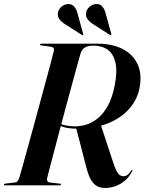

<svg xmlns="http://www.w3.org/2000/svg" viewBox="-32 -916 715 949"><path d="M235 -308 238.5 -315.5Q263 -303 287.2 -297.2Q311.5 -291.5 335.5 -291.5Q388 -291.5 428.5 -315.2Q469 -339 496.5 -385.2Q524 -431.5 536 -499.5Q548.5 -566 538.2 -608.2Q528 -650.5 499.8 -670.5Q471.5 -690.5 429 -690.5Q404 -690.5 388.5 -681.5Q373 -672.5 366 -651.5Q360.5 -632 350 -594Q339.5 -556 325.8 -505.8Q312 -455.5 296.8 -399.2Q281.5 -343 266.8 -286.8Q252 -230.5 238.8 -180.5Q225.5 -130.5 215.5 -92.5Q205.5 -54.5 201 -35.5Q199 -27.5 202 -21.5Q205 -15.5 214.5 -14L262 -8.5Q266 -8.5 267.8 -7.2Q269.5 -6 269.5 -4Q269.5 -2.5 267.8 -1.2Q266 0 263 0H-6.5Q-9.5 0 -11 -0.8Q-12.5 -1.5 -12.5 -3.5Q-12.5 -6 -10.8 -7Q-9 -8 -6 -8.5L40.5 -14Q50 -15 55.2 -21.2Q60.5 -27.5 63.5 -38Q69 -56.5 79.8 -95.2Q90.5 -134 104.8 -185.2Q119 -236.5 134.8 -294.2Q150.5 -352 166 -409.5Q181.5 -467 195.5 -518.2Q209.5 -569.5 219.5 -607.5Q229.5 -645.5 234 -664Q236 -674 232.2 -679Q228.5 -684 219.5 -685L173 -691.5Q168.5 -692 167.2 -693Q166 -694 166 -696Q166 -698 167.8 -699Q169.5 -700 172.5 -700H452Q522.5 -700 572.8 -674.5Q623 -649 646.2 -602.5Q669.5 -556 659.5 -492Q650.5 -430 610.2 -382.2Q570 -334.5 503.8 -307.2Q437.5 -280 350 -280Q306.5 -280 280.5 -288.5Q254.5 -297 235 -308ZM344.5 -282.5 465.5 -301 529 -108Q537.5 -83 545 -69.2Q552.5 -55.5 560.8 -50.2Q569 -45 578 -45Q588.5 -45 597.5 -51.2Q606.5 -57.5 616 -72.5Q617.5 -75 618.8 -76.2Q620 -77.5 621.5 -76.5Q623 -76.5 622.8 -75.2Q622.5 -74 622 -72Q604.5 -33.5 567.8 -10.2Q531 13 487 13Q464.5 13 447.5 3.8Q430.5 -5.5 418.2 -26.2Q406 -47 396.5 -82ZM351.5 -848.5 379 -748.5Q379.5 -746.5 379.5 -745Q379.5 -743.5 378.5 -742.5Q377.5 -742 376 -742Q374.5 -742 373 -743L289.5 -796.5Q273 -807 261.8 -821Q250.5 -835 255 -856.5Q259 -872.5 273.2 -884Q287.5 -895.5 305 -896Q322 -897 333.8 -884.5Q345.5 -872 351.5 -848.5ZM490.5 -848.5 518 -748.5Q518.5 -746.5 518.5 -745Q518.5 -743.5 517.5 -742.5Q516.5 -742 515 -742Q513.5 -742 512 -743L428.5 -796.5Q412 -807 400.8 -821.2Q389.5 -835.5 394 -856.5Q398 -872.5 412.2 -884Q426.5 -895.5 444 -896Q461.5 -897 473 -884.5Q484.5 -872 490.5 -848.5Z"/></svg>

Font: Fraunces 120pt SemiBold
Style: Italic
Weight: 600
Italic angle: -16°
Version: Version 1.000;[b76b70a41]